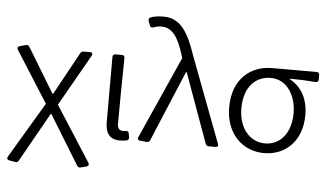

<svg xmlns="http://www.w3.org/2000/svg" viewBox="-56 -784 1814 1058"><g transform="rotate(5 850.5 -255.0)"><path d="M29.3 172.9 62.5 178.7C71.3 180.7 78.1 176.8 82 168.9L234.4 -101.6H238.3L404.3 168.9C409.2 176.8 415 179.7 423.8 177.7L457 168.9C467.8 166 470.7 158.2 464.8 148.4L269.5 -156.2L431.6 -441.4C437.5 -452.1 432.6 -460 420.9 -460H385.7C377.9 -460 371.1 -456.1 367.2 -449.2L238.3 -213.9H234.4L85 -460C80.1 -467.8 74.2 -470.7 64.5 -467.8L31.2 -459C20.5 -456.1 17.6 -447.3 23.4 -438.5L203.1 -155.3L19.5 153.3C13.7 164.1 18.6 170.9 29.3 172.9Z M545.9 -85C545.9 -22.5 570.3 10.7 627 10.7C642.6 10.7 654.3 8.8 665 6.8C673.8 3.9 677.7 -3.9 675.8 -12.7L671.9 -33.2C669.9 -43 663.1 -46.9 653.3 -43.9C648.4 -43 644.5 -43 640.6 -43C620.1 -43 608.4 -54.7 608.4 -79.1C608.4 -192.4 610.4 -321.3 612.3 -444.3C612.3 -454.1 606.4 -460 596.7 -460H561.5C551.8 -460 545.9 -454.1 545.9 -444.3Z M737.3 2 774.4 5.9C783.2 6.8 789.1 2.9 793 -4.9L957 -396.5H960.9L1099.6 -12.7C1102.5 -4.9 1109.4 0 1118.2 0H1154.3C1166 0 1170.9 -5.9 1167 -17.6L988.3 -490.2C944.3 -621.1 899.4 -690.4 807.6 -690.4C776.4 -690.4 754.9 -686.5 736.3 -679.7C727.5 -675.8 724.6 -668.9 727.5 -659.2L736.3 -635.7C739.3 -626 746.1 -623 755.9 -626C768.6 -630.9 783.2 -634.8 800.8 -634.8C860.4 -634.8 893.6 -585.9 922.9 -493.2L929.7 -471.7L726.6 -16.6C721.7 -6.8 726.6 1 737.3 2Z M1210.9 -224.6C1210.9 -73.2 1309.6 10.7 1423.8 10.7C1540 10.7 1632.8 -72.3 1632.8 -217.8C1632.8 -307.6 1594.7 -373 1532.2 -406.2V-410.2C1581.1 -410.2 1624 -408.2 1672.9 -404.3C1683.6 -403.3 1689.5 -410.2 1689.5 -419.9V-444.3C1689.5 -454.1 1683.6 -460 1673.8 -460H1427.7C1315.4 -460 1210.9 -386.7 1210.9 -224.6ZM1567.4 -221.7C1567.4 -112.3 1507.8 -43 1424.8 -43C1341.8 -43 1278.3 -113.3 1278.3 -224.6C1278.3 -345.7 1343.8 -405.3 1425.8 -405.3C1516.6 -405.3 1567.4 -318.4 1567.4 -221.7Z"/></g></svg>

Font: Ed Sans Neue Light
Style: Regular
Weight: 300
Designer: Stephen Hutchings
Version: Version 1.004;PS 001.004;hotconv 1.0.88;makeotf.lib2.5.64775